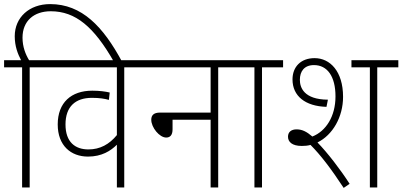

<svg xmlns="http://www.w3.org/2000/svg" viewBox="-20 -916 1966 938"><path d="M88 -587V0H125V-587H228V-622H122C105 -650 90 -687 90 -732C90 -814 146 -861 228 -861C349 -861 439 -785 536 -615H576C484 -786 380 -896 225 -896C123 -896 52 -831 52 -739C52 -690 67 -652 83 -622H0V-587Z M690 -587V-622H214V-587H551V-256C514 -211 469 -186 412 -186C348 -186 300 -221 300 -308C300 -395 348 -438 429 -438C466 -438 490 -434 512 -428L516 -464C495 -469 466 -473 431 -473C328 -473 262 -415 262 -308C262 -205 326 -151 410 -151C477 -151 521 -179 551 -209V0H587V-587Z M677 -622V-587H1009V-366H762C730 -366 719 -352 719 -331C719 -293 759 -244 792 -244C811 -244 823 -256 823 -284V-331H1009V0H1046V-587H1149V-622Z M1260 -587H1363V-622H1135V-587H1223V0H1260Z M1454 -203C1469 -203 1483 -204 1497 -208C1545 -160 1596 -94 1659 2L1688 -18C1643 -88 1580 -170 1531 -220C1606 -257 1656 -345 1656 -443C1656 -568 1592 -632 1517 -632C1449 -632 1409 -589 1409 -528C1409 -447 1471 -397 1575 -394L1582 -429C1464 -430 1445 -489 1445 -526C1445 -567 1466 -598 1514 -598C1579 -598 1619 -543 1619 -445C1619 -347 1572 -275 1506 -249C1478 -273 1456 -284 1429 -284C1404 -284 1387 -272 1387 -248C1387 -223 1407 -203 1454 -203ZM1823 -587H1926V-622H1697V-587H1787V0H1823Z"/></svg>

Font: Noto Sans SemiCondensed ExtraLight
Style: Italic
Weight: 200
Width: 4
Italic angle: -12°
Designer: Monotype Design Team
Foundry: Monotype Imaging Inc.
Version: Version 2.013